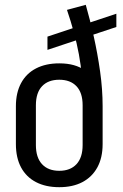

<svg xmlns="http://www.w3.org/2000/svg" viewBox="-20 -769 511 797"><path d="M226 8Q170 8 129.5 -13Q89 -34 67.5 -74Q46 -114 46 -171V-328Q46 -384 67.5 -424Q89 -464 129.5 -485Q170 -506 226 -506Q260 -506 286.5 -498.5Q313 -491 332 -477Q351 -463 358 -443L320 -450Q316 -498 307.5 -543.5Q299 -589 286.5 -635Q274 -681 258 -728L336 -749Q353 -690 369 -618.5Q385 -547 395.5 -472.5Q406 -398 406 -328V-171Q406 -114 384 -74Q362 -34 322 -13Q282 8 226 8ZM226 -60Q272 -60 297.5 -87.5Q323 -115 323 -167V-332Q323 -384 297.5 -411Q272 -438 226 -438Q180 -438 154.5 -411Q129 -384 129 -332V-167Q129 -115 154.5 -87.5Q180 -60 226 -60ZM177 -617 463 -712V-657L177 -562Z"/></svg>

Font: Pathway Extreme Condensed
Style: Regular
Weight: 400
Width: 3
Version: Version 1.001;gftools[0.9.26]